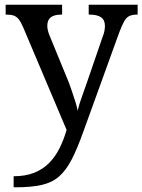

<svg xmlns="http://www.w3.org/2000/svg" viewBox="-20 -556 605 816"><path d="M38 193Q89 193 126 178Q163 163 189 136.5Q215 110 233 74Q251 38 263 -4L78 -441Q69 -462 60 -473.5Q51 -485 39 -489.5Q27 -494 7 -494H4V-536H244V-494H241Q211 -494 196 -482.5Q181 -471 181 -446Q181 -438 183 -429Q185 -420 189 -409L262 -231Q272 -208 281.5 -180.5Q291 -153 299 -128Q307 -103 310 -86Q317 -115 328.5 -146Q340 -177 350 -207L417 -402Q422 -414 424 -425.5Q426 -437 426 -445Q426 -471 409.5 -482.5Q393 -494 360 -494H357V-536H565V-494H562Q543 -494 530 -488Q517 -482 507.5 -465Q498 -448 486 -416L334 4Q308 77 284 123Q260 169 230.5 194.5Q201 220 157 230Q113 240 47 240H38Z"/></svg>

Font: Noto Serif Khmer
Style: Regular
Weight: 400
Designer: Danh Hong and the Monotype Design Team
Foundry: Monotype Imaging Inc.
Version: Version 2.003